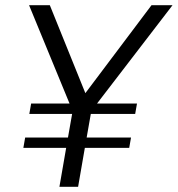

<svg xmlns="http://www.w3.org/2000/svg" viewBox="-20 -720 685 740"><path d="M354 -321H508L501 -281H330L314 -190H485L478 -150H307L281 0H209L235 -150H70L77 -190H242L258 -281H93L100 -321H248L92 -700H172L309 -361L564 -700H645Z"/></svg>

Font: KoHo
Style: Italic
Weight: 400
Italic angle: -10°
Designer: Cadson Demak & Katatrad Team
Foundry: Cadson Demak Co.,Ltd.
Version: Version 1.000